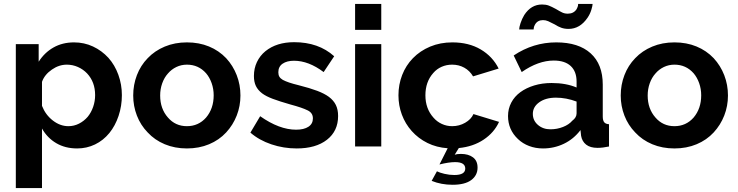

<svg xmlns="http://www.w3.org/2000/svg" viewBox="-20 -750 3776 983"><path d="M540 -69Q570 -106 587 -156.5Q604 -207 604 -263Q604 -317 586 -367Q568 -417 535 -454Q501 -491 456 -512Q411 -533 359 -533Q300 -533 254 -507Q208 -481 178 -434V-524H61V213H195V-92Q222 -44 268 -17Q314 10 375 10Q424 10 466.5 -10.5Q509 -31 540 -69ZM195 -208V-331Q208 -368 246 -394Q282 -419 322 -419Q352 -419 379 -407Q406 -395 426 -374Q467 -330 467 -263Q467 -232 457 -203Q447 -174 429 -152Q410 -130 384.5 -117Q359 -104 330 -104Q288 -104 250.5 -133Q213 -162 195 -208Z M1138 -72Q1173 -110 1192 -158.5Q1211 -207 1211 -261Q1211 -316 1192 -365Q1173 -414 1138 -452Q1101 -491 1050 -512Q999 -533 937 -533Q875 -533 823.5 -511.5Q772 -490 736 -452Q700 -415 681 -365.5Q662 -316 662 -261Q662 -207 681 -158Q700 -109 736 -72Q772 -33 823.5 -11.5Q875 10 937 10Q999 10 1050.5 -11.5Q1102 -33 1138 -72ZM840 -374Q858 -395 883 -407Q908 -419 937 -419Q996 -419 1035 -375Q1053 -354 1063.5 -324.5Q1074 -295 1074 -262Q1074 -194 1035 -148Q996 -104 937 -104Q878 -104 840 -148Q800 -193 800 -261Q800 -294 810.5 -323.5Q821 -353 840 -374Z M1711 -156Q1711 -189 1699.5 -212.5Q1688 -236 1664 -254Q1641 -271 1604 -285Q1567 -299 1508 -314Q1454 -327 1428 -341Q1416 -348 1410.5 -357Q1405 -366 1405 -380Q1405 -409 1427 -424Q1449 -439 1485 -439Q1560 -439 1637 -381L1691 -462Q1611 -534 1486 -534Q1396 -534 1339 -488Q1311 -465 1295.5 -432.5Q1280 -400 1280 -361Q1280 -331 1290 -310Q1300 -289 1322 -272Q1342 -257 1376.5 -244Q1411 -231 1467 -215Q1527 -199 1555 -185Q1582 -172 1582 -144Q1582 -116 1559 -101Q1536 -86 1496 -86Q1410 -86 1312 -155L1262 -71Q1307 -32 1369.5 -11Q1432 10 1499 10Q1597 10 1654 -34.5Q1711 -79 1711 -156Z M1932 -730H1798V-597H1932ZM1932 -524H1798V0H1932Z M2297 196Q2360 196 2392.5 172Q2425 148 2425 108Q2425 73 2401.5 55.5Q2378 38 2340 38Q2320 38 2308 42L2329 8Q2402 1 2456 -35Q2510 -71 2535 -126L2404 -166Q2392 -139 2361.5 -121.5Q2331 -104 2295 -104Q2267 -104 2242 -115.5Q2217 -127 2199 -148Q2158 -194 2158 -262Q2158 -331 2198 -376Q2216 -397 2241 -408Q2266 -419 2295 -419Q2329 -419 2357 -403.5Q2385 -388 2402 -359L2533 -399Q2502 -461 2441 -497Q2380 -533 2296 -533Q2234 -533 2182.5 -511.5Q2131 -490 2094 -452Q2058 -415 2039 -366Q2020 -317 2020 -262Q2020 -210 2037.5 -163Q2055 -116 2088 -79Q2122 -41 2168.5 -18Q2215 5 2272 9L2230 92Q2278 80 2310 80Q2362 80 2362 113Q2362 146 2306 146Q2281 146 2255.5 140Q2230 134 2217 127L2190 176Q2239 196 2297 196Z M2988 -659Q3001 -678 3007.5 -699.5Q3014 -721 3014 -730H2940L2939 -720Q2938 -715 2932 -703Q2917 -680 2887 -680Q2871 -680 2858.5 -686Q2846 -692 2826 -704Q2804 -716 2789.5 -721.5Q2775 -727 2755 -727Q2699 -727 2664 -673Q2652 -653 2645 -631.5Q2638 -610 2638 -599H2712L2713 -608Q2714 -615 2719 -624Q2732 -647 2760 -647Q2774 -647 2786.5 -641.5Q2799 -636 2820 -625Q2837 -614 2853.5 -608Q2870 -602 2891 -602Q2949 -602 2988 -659ZM2952 -84 2955 -55Q2960 -26 2981 -9.5Q3002 7 3039 7Q3066 7 3098 0V-114Q3081 -115 3073.5 -124Q3066 -133 3066 -154V-317Q3066 -421 3004 -477Q2942 -533 2828 -533Q2710 -533 2610 -466L2651 -381Q2736 -440 2815 -440Q2872 -440 2902 -412Q2932 -384 2932 -332V-302Q2878 -325 2804 -325Q2756 -325 2715 -312.5Q2674 -300 2644 -278Q2614 -256 2597.5 -224.5Q2581 -193 2581 -156Q2581 -86 2632 -38Q2656 -15 2689 -2.5Q2722 10 2760 10Q2817 10 2867 -14Q2917 -38 2952 -84ZM2708 -167Q2708 -203 2741 -226.5Q2774 -250 2826 -250Q2879 -250 2932 -230V-170Q2932 -148 2910 -132Q2893 -112 2862.5 -100Q2832 -88 2798 -88Q2760 -88 2734 -110.5Q2708 -133 2708 -167Z M3634 -72Q3669 -110 3688 -158.5Q3707 -207 3707 -261Q3707 -316 3688 -365Q3669 -414 3634 -452Q3597 -491 3546 -512Q3495 -533 3433 -533Q3371 -533 3319.5 -511.5Q3268 -490 3232 -452Q3196 -415 3177 -365.5Q3158 -316 3158 -261Q3158 -207 3177 -158Q3196 -109 3232 -72Q3268 -33 3319.5 -11.5Q3371 10 3433 10Q3495 10 3546.5 -11.5Q3598 -33 3634 -72ZM3336 -374Q3354 -395 3379 -407Q3404 -419 3433 -419Q3492 -419 3531 -375Q3549 -354 3559.5 -324.5Q3570 -295 3570 -262Q3570 -194 3531 -148Q3492 -104 3433 -104Q3374 -104 3336 -148Q3296 -193 3296 -261Q3296 -294 3306.5 -323.5Q3317 -353 3336 -374Z"/></svg>

Font: RT Raleway Bold
Style: Regular
Weight: 400
Designer: Matt McInerney, Pablo Impallari, Rodrigo Fuenzalida — Edited by Milan Moffatt in April 2016
Foundry: Matt McInerney, Pablo Impallari, Rodrigo Fuenzalida — Edited by Milan Moffatt in April 2016
Version: Version 3.001